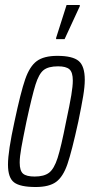

<svg xmlns="http://www.w3.org/2000/svg" viewBox="-20 -742 365 770"><path d="M12 -82Q12 -135 38 -254Q63 -372 81 -424Q99 -476 127.5 -497Q156 -518 210 -518Q271 -518 295.5 -497.5Q320 -477 320 -422Q320 -395 313.5 -356Q307 -317 294 -254Q268 -135 250.5 -84Q233 -33 205 -12.5Q177 8 123 8Q61 8 36.5 -10.5Q12 -29 12 -82ZM245 -254Q260 -324 266 -360.5Q272 -397 272 -419Q272 -452 258.5 -464Q245 -476 213 -476Q174 -476 155 -461Q136 -446 122.5 -403Q109 -360 86 -254Q72 -186 65.5 -149.5Q59 -113 59 -90Q59 -57 72.5 -45.5Q86 -34 119 -34Q157 -34 177 -49.5Q197 -65 211 -108.5Q225 -152 245 -254ZM205 -585V-590L247 -722H300V-717L239 -585Z"/></svg>

Font: Saira Ultra Condensed Light
Style: Italic
Weight: 300
Width: 1
Italic angle: -12°
Designer: Hector Gatti with collaboration of the Omnibus-Type team
Foundry: Omnibus-Type
Version: Version 1.001; ttfautohint (v1.8)